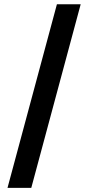

<svg xmlns="http://www.w3.org/2000/svg" viewBox="-20 -782 419 911"><path d="M362.8 -761.7 128.4 109.4H15.6L250 -761.7Z"/></svg>

Font: Inter Semi Bold
Style: Regular
Weight: 600
Designer: Rasmus Andersson
Foundry: rsms
Version: Version 4.000;git-e0f93cc